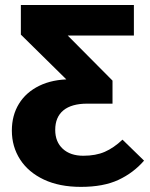

<svg xmlns="http://www.w3.org/2000/svg" viewBox="-20 -713 587 750"><path d="M296.1 17Q212 17 151.5 -11.5Q90.9 -40 58.6 -90Q26.3 -140.1 26.3 -202.8Q26.3 -262.6 54.1 -307.7Q81.8 -352.7 133.6 -378Q185.3 -403.2 255.5 -403.2H278.5L419.5 -308.1H320.3Q259.6 -308.1 227.6 -281.9Q195.7 -255.6 195.7 -205.5Q195.7 -159 225.2 -131.8Q254.7 -104.6 305.3 -104.6Q354.2 -104.6 389.4 -120Q424.6 -135.4 458.5 -167.5L542.7 -85.5Q501.2 -37.6 442.6 -10.3Q384 17 296.1 17ZM244.5 -574.3 419.5 -398.1V-308.1L297.8 -345.1L61.5 -577.8V-693.4H503V-574.3Z"/></svg>

Font: Fira Sans Variable
Style: Regular
Weight: 400
Designer: Carrois Corporate & Edenspiekermann AG
Foundry: Carrois Corporate GbR & Edenspiekermann AG
Version: Version 4.202